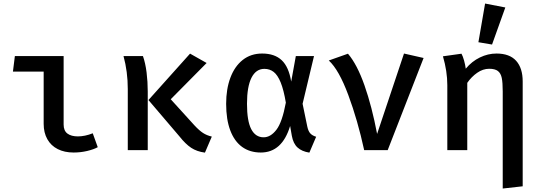

<svg xmlns="http://www.w3.org/2000/svg" viewBox="-20 -864 3117 1105"><path d="M231.3 -451.8H54.4L65.6 -541.5H346.2V-147.2Q346.2 -111.8 367.9 -95.4Q389.7 -79 428.2 -79Q468.7 -79 513.8 -96.9L542.6 -16.9Q519.5 -4.1 481.5 4.9Q443.6 13.8 403.6 13.8Q351.3 13.8 312.3 -5.9Q273.3 -25.6 252.3 -63.1Q231.3 -100.5 231.3 -151.3Z M1073.8 -555.4 1169.2 -501.5 962.6 -292.8 1099 -142.6Q1126.7 -112.8 1148.5 -98.7Q1170.3 -84.6 1199 -77.9L1159.5 14.4Q1112.8 8.2 1080.3 -13.3Q1047.7 -34.9 1012.8 -79L834.4 -288.2ZM802.6 -541.5Q816.9 -501 823.6 -447.2Q830.3 -393.3 830.3 -337.4V0H715.4V-351.8Q715.4 -451.3 690.8 -541.5Z M1655.9 -394.4 1682.6 -541.5H1787.2L1721.5 -266.7L1748.7 -134.9Q1754.4 -108.7 1765.9 -96.2Q1777.4 -83.6 1799.5 -76.9L1760.5 14.4Q1717.4 7.7 1692.6 -14.9Q1667.7 -37.4 1659.5 -82.6L1649.7 -139Q1603.6 13.8 1481 13.8Q1418.5 13.8 1373.8 -18.2Q1329.2 -50.3 1305.4 -113.1Q1281.5 -175.9 1281.5 -266.7Q1281.5 -351.3 1305.9 -416.7Q1330.3 -482.1 1376.9 -519Q1423.6 -555.9 1488.7 -555.9Q1560.5 -555.9 1601.3 -517.4Q1642.1 -479 1655.9 -394.4ZM1401.5 -266.7Q1401.5 -167.7 1425.9 -120.8Q1450.3 -73.8 1497.4 -73.8Q1537.4 -73.8 1570.8 -117.2Q1604.1 -160.5 1625.1 -273.3Q1612.8 -346.7 1595.4 -389.5Q1577.9 -432.3 1555.1 -450Q1532.3 -467.7 1501.5 -467.7Q1453.3 -467.7 1427.4 -416.7Q1401.5 -365.6 1401.5 -266.7Z M2075.9 0Q2038.5 -171.8 1984.6 -316.9Q1930.8 -462.1 1872.3 -515.9L1982.6 -554.9Q2035.4 -493.3 2077.9 -372.1Q2120.5 -250.8 2150.3 -93.3L2305.1 -555.9L2417.9 -530.3L2211.3 0Z M2988.2 -394.9V208.2L2873.3 221V-337.9Q2873.3 -388.7 2867.7 -415.6Q2862.1 -442.6 2845.4 -455.4Q2828.7 -468.2 2795.4 -468.2Q2759.5 -468.2 2726.4 -445.1Q2693.3 -422.1 2669.2 -387.2V0H2554.4V-373.8Q2554.4 -453.8 2529.2 -540L2635.9 -554.9Q2643.6 -541.5 2650.8 -515.9Q2657.9 -490.3 2660.5 -468.7Q2695.4 -510.8 2741.8 -533.3Q2788.2 -555.9 2837.4 -555.9Q2912.8 -555.9 2950.5 -514.1Q2988.2 -472.3 2988.2 -394.9ZM2733.3 -621 2771.8 -843.6 2888.2 -821 2811.8 -607.7Z"/></svg>

Font: Fira Code Fixed Medium
Style: Regular
Weight: 500
Monospace: yes
Designer: Carrois Corporate, Edenspiekermann AG, Nikita Prokopov
Foundry: Carrois Corporate, Edenspiekermann AG, Nikita Prokopov
Version: Version 5.002